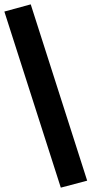

<svg xmlns="http://www.w3.org/2000/svg" viewBox="-38 -785 420 881"><path d="M241 76 -18 -732 103 -765 362 44Z"/></svg>

Font: Nunito Sans 6pt ExtraBold
Style: Regular
Weight: 800
Version: Version 3.101;gftools[0.9.27]